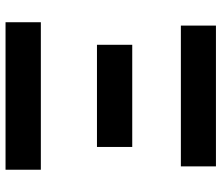

<svg xmlns="http://www.w3.org/2000/svg" viewBox="-72 -708 781 676"><g transform="rotate(90 318.0 -370.5)"><path d="M58.8 0V-124.3H578.1V0ZM138.2 -321.9V-446.1H497.9V-321.9ZM70.6 -617.3V-740.8H566.3V-617.3Z"/></g></svg>

Font: Noto Sans SC Thin
Style: Regular
Weight: 100
Designer: Ryoko NISHIZUKA 西塚涼子 (kana, bopomofo & ideographs); Paul D. Hunt (Latin, Greek & Cyrillic); Sandoll Communications 산돌커뮤니
Foundry: Adobe
Version: Version 2.004-H2;hotconv 1.0.118;makeotfexe 2.5.65603